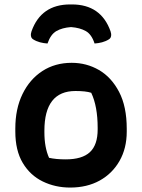

<svg xmlns="http://www.w3.org/2000/svg" viewBox="-20 -833 640 865"><path d="M300 -711Q260 -708 234 -693Q208 -678 194 -637Q177 -638 160 -642.5Q143 -647 129 -656Q121 -661 119.5 -671Q118 -681 122 -692Q165 -813 296 -813H304Q435 -813 478 -692Q482 -681 480.5 -671Q479 -661 471 -656Q457 -647 440 -642.5Q423 -638 406 -637Q393 -678 366.5 -693Q340 -708 300 -711ZM303 -550Q370 -550 426 -517.5Q482 -485 516.5 -419Q551 -353 551 -253V-240Q551 -165 518.5 -108Q486 -51 429 -19.5Q372 12 296 12Q229 12 172.5 -15.5Q116 -43 82.5 -99Q49 -155 49 -241V-254Q49 -343 81.5 -409.5Q114 -476 171 -513Q228 -550 303 -550ZM320 -423Q180 -423 180 -244V-237Q180 -169 201 -122Q232 -115 276 -115Q350 -115 385 -147.5Q420 -180 420 -250V-257Q420 -354 391 -415Q367 -423 320 -423Z"/></svg>

Font: Recursive Sn Csl St
Style: Bold
Weight: 700
Version: Version 1.079;hotconv 1.0.112;makeotfexe 2.5.65598; ttfautoh